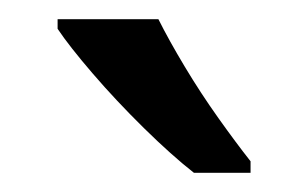

<svg xmlns="http://www.w3.org/2000/svg" viewBox="-20 -786 321 200"><path d="M145 -766Q156 -744 172.5 -716.5Q189 -689 207.5 -663Q226 -637 241 -618V-606H182Q159 -624 130 -652.5Q101 -681 76.5 -709.5Q52 -738 40 -756V-766Z"/></svg>

Font: Noto Sans Tifinagh Tawellemmet
Style: Regular
Weight: 400
Designer: JamraPatel
Foundry: JamraPatel LLC
Version: Version 2.006; ttfautohint (v1.8.4.7-5d5b)